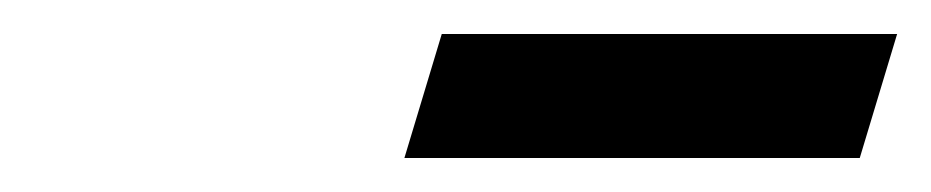

<svg xmlns="http://www.w3.org/2000/svg" viewBox="-20 -644 548 113"><path d="M218 -551 240 -624H508L486 -551Z"/></svg>

Font: Newsreader Text ExtraBold
Style: Italic
Weight: 800
Italic angle: -17°
Designer: Hugues Gentile
Foundry: Production Type
Version: Version 1.001